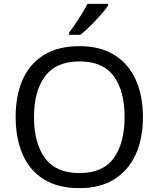

<svg xmlns="http://www.w3.org/2000/svg" viewBox="-20 -964 821 994"><path d="M720 -358Q720 -247 682.5 -164.5Q645 -82 572 -36Q499 10 391 10Q280 10 206.5 -36Q133 -82 97 -165Q61 -248 61 -359Q61 -469 97 -551Q133 -633 206.5 -679Q280 -725 392 -725Q499 -725 572 -679.5Q645 -634 682.5 -551.5Q720 -469 720 -358ZM156 -358Q156 -223 213 -145.5Q270 -68 391 -68Q513 -68 569 -145.5Q625 -223 625 -358Q625 -493 569 -569.5Q513 -646 392 -646Q271 -646 213.5 -569.5Q156 -493 156 -358ZM539 -934Q527 -916 502 -887.5Q477 -859 448.5 -830.5Q420 -802 396 -784H338V-796Q353 -815 370.5 -841Q388 -867 405 -894.5Q422 -922 433 -944H539Z"/></svg>

Font: Noto Sans Khojki
Style: Regular
Weight: 400
Designer: Monotype Design Team
Foundry: Monotype Imaging Inc.
Version: Version 2.003; ttfautohint (v1.8.4.7-5d5b)